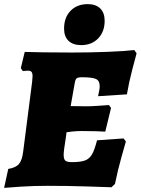

<svg xmlns="http://www.w3.org/2000/svg" viewBox="-40 -902 683 932"><path d="M309 -115Q351 -115 372.5 -123Q394 -131 406.5 -152.5Q419 -174 431 -221L560 -230L571 -215Q566 -198 549 -137.5Q532 -77 518 -9L501 7Q474 6 380 3Q286 0 190 0Q126 0 62 4Q-2 8 -20 10L0 -82Q37 -88 52.5 -106.5Q68 -125 73 -170L116 -505Q118 -527 118 -532Q118 -547 113 -553Q108 -559 96 -559Q88 -559 80.5 -558Q73 -557 71 -557L61 -571L80 -650Q103 -649 169.5 -648Q236 -647 310 -647Q400 -647 485.5 -650.5Q571 -654 612 -659L623 -643Q618 -625 602 -564Q586 -503 576 -444L436 -435Q437 -440 440.5 -456.5Q444 -473 444 -484Q444 -510 426 -518.5Q408 -527 358 -527Q339 -527 332.5 -522Q326 -517 323 -500L303 -387L382 -386Q400 -386 438 -388.5Q476 -391 489 -392L499 -378L471 -263Q459 -264 426 -265Q393 -266 356 -266Q333 -266 310.5 -263.5Q288 -261 283 -260L280 -237Q269 -169 269 -151Q269 -129 277.5 -122Q286 -115 309 -115ZM271 -763Q271 -817 302.5 -849.5Q334 -882 386 -882Q425 -882 446.5 -861Q468 -840 468 -801Q468 -748 436.5 -715.5Q405 -683 354 -683Q314 -683 292.5 -704Q271 -725 271 -763Z"/></svg>

Font: Alegreya Black
Style: Italic
Weight: 900
Italic angle: -7°
Designer: Juan Pablo del Peral
Foundry: Huerta Tipografica
Version: Version 2.007; ttfautohint (v1.6)